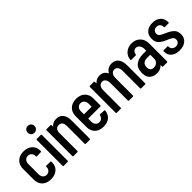

<svg xmlns="http://www.w3.org/2000/svg" viewBox="129 -1638 2566 2566"><g transform="rotate(-45 1412.0 -354.5)"><path d="M34 -151V-358Q34 -429 79.5 -473Q125 -517 202 -517Q278 -517 324 -475Q370 -433 370 -369V-356Q370 -346 360 -346L284 -343Q274 -343 274 -353V-363Q274 -392 253.5 -413Q233 -434 202 -434Q170 -434 150 -411Q130 -388 130 -352V-157Q130 -121 150 -98Q170 -75 202 -75Q233 -75 253.5 -96Q274 -117 274 -146V-156Q274 -166 284 -166L360 -165Q370 -165 370 -155V-140Q370 -74 324.5 -33Q279 8 202 8Q125 8 79.5 -35Q34 -78 34 -151Z M484 -717Q513 -717 530.5 -699.5Q548 -682 548 -653Q548 -625 530 -607Q512 -589 484 -589Q456 -589 438 -607Q420 -625 420 -653Q420 -681 438 -699Q456 -717 484 -717ZM447 0Q437 0 437 -10V-499Q437 -509 447 -509H523Q533 -509 533 -499V-10Q533 0 523 0Z M821 -516Q883 -516 916.5 -473.5Q950 -431 950 -353V-10Q950 0 940 0H864Q854 0 854 -10V-345Q854 -433 786 -433Q730 -433 718 -374Q717 -373 717 -370V-10Q717 0 707 0H631Q621 0 621 -10V-499Q621 -509 631 -509H707Q717 -509 717 -499V-477Q717 -468 723 -476Q758 -516 821 -516Z M1365 -225Q1365 -215 1355 -215H1129Q1125 -215 1125 -211V-157Q1125 -121 1145 -98Q1165 -75 1197 -75Q1225 -75 1244 -92Q1263 -109 1268 -136Q1271 -144 1279 -144L1353 -140Q1364 -140 1362 -130Q1355 -65 1312.5 -28.5Q1270 8 1197 8Q1119 8 1074 -35Q1029 -78 1029 -150V-358Q1029 -429 1074.5 -473Q1120 -517 1197 -517Q1275 -517 1320 -473Q1365 -429 1365 -358ZM1125 -352V-299Q1125 -295 1129 -295H1266Q1270 -295 1270 -299V-352Q1270 -388 1249.5 -411Q1229 -434 1197 -434Q1165 -434 1145 -411Q1125 -388 1125 -352Z M1867 -516Q1930 -516 1963.5 -471.5Q1997 -427 1997 -347V-10Q1997 0 1987 0H1912Q1902 0 1902 -10V-340Q1902 -384 1884 -408.5Q1866 -433 1836 -433Q1804 -433 1785 -408.5Q1766 -384 1766 -341V-10Q1766 0 1756 0H1681Q1671 0 1671 -10V-340Q1671 -384 1653 -408.5Q1635 -433 1605 -433Q1573 -433 1554 -408.5Q1535 -384 1535 -341V-10Q1535 0 1525 0H1450Q1440 0 1440 -10V-499Q1440 -509 1450 -509H1525Q1535 -509 1535 -499V-474Q1535 -468 1540 -473Q1579 -516 1637 -516Q1713 -516 1746 -450Q1748 -445 1751 -451Q1752 -452 1752 -453Q1791 -516 1867 -516Z M2245 -517Q2318 -517 2364.5 -471Q2411 -425 2411 -350V-10Q2411 0 2401 0H2325Q2315 0 2315 -10V-32Q2315 -39 2310 -34Q2274 8 2206 8Q2181 8 2159 2Q2137 -4 2114 -18.5Q2091 -33 2077 -64.5Q2063 -96 2063 -140Q2063 -227 2115.5 -267.5Q2168 -308 2253 -308H2311Q2315 -308 2315 -312V-341Q2315 -382 2294.5 -408Q2274 -434 2243 -434Q2218 -434 2201 -417Q2184 -400 2181 -373Q2181 -363 2171 -363H2089Q2079 -363 2079 -373Q2084 -437 2130.5 -477Q2177 -517 2245 -517ZM2228 -76Q2263 -76 2289 -98Q2315 -120 2315 -160V-228Q2315 -232 2311 -232H2250Q2210 -232 2186 -210.5Q2162 -189 2162 -148Q2162 -76 2228 -76Z M2636 6Q2561 6 2517.5 -30.5Q2474 -67 2474 -129V-138Q2474 -148 2484 -148H2555Q2565 -148 2565 -138V-131Q2565 -104 2586 -85.5Q2607 -67 2638 -67Q2668 -67 2686.5 -85Q2705 -103 2705 -131Q2705 -147 2699 -159Q2693 -171 2676.5 -181.5Q2660 -192 2650.5 -197Q2641 -202 2615 -212Q2610 -214 2608 -215Q2579 -228 2564 -236Q2549 -244 2525 -262.5Q2501 -281 2489.5 -308Q2478 -335 2478 -370Q2478 -438 2520.5 -476Q2563 -514 2635 -514Q2709 -514 2751.5 -475Q2794 -436 2794 -369V-366Q2794 -356 2784 -356H2715Q2705 -356 2705 -366V-373Q2705 -400 2686 -419Q2667 -438 2637 -438Q2606 -438 2588 -419Q2570 -400 2570 -373Q2570 -345 2590.5 -329.5Q2611 -314 2654 -295Q2657 -294 2659.5 -293Q2662 -292 2664 -291Q2695 -278 2711 -269Q2727 -260 2752 -241Q2777 -222 2789 -195.5Q2801 -169 2801 -135Q2801 -70 2756.5 -32Q2712 6 2636 6Z"/></g></svg>

Font: Barlow Condensed Medium
Style: Regular
Weight: 500
Width: 3
Designer: Jeremy Tribby
Foundry: Tribby Type
Version: Version 1.422;hotconv 1.0.109;makeotfexe 2.5.65596